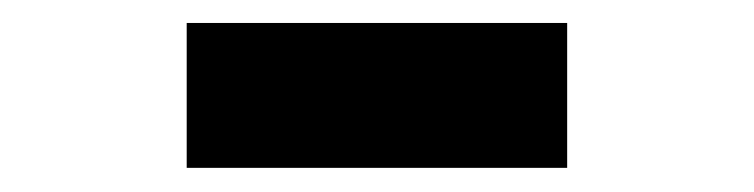

<svg xmlns="http://www.w3.org/2000/svg" viewBox="-20 -800 640 163"><path d="M138.5 -657.5V-780.5H461.5V-657.5Z"/></svg>

Font: Google Sans Code
Style: Regular
Weight: 400
Monospace: yes
Designer: Google Sans Code Authors
Foundry: Google LLC
Version: Version 6.000